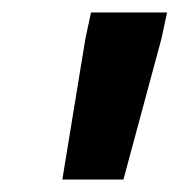

<svg xmlns="http://www.w3.org/2000/svg" viewBox="-20 -708 288 308"><path d="M80 -420 117 -646 126 -688H248L239 -646L178 -420Z"/></svg>

Font: Saira Ultra Condensed Black
Style: Italic
Weight: 900
Width: 1
Italic angle: -12°
Designer: Hector Gatti with collaboration of the Omnibus-Type team
Foundry: Omnibus-Type
Version: Version 1.001; ttfautohint (v1.8)